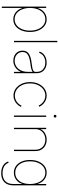

<svg xmlns="http://www.w3.org/2000/svg" viewBox="1100 -1868 982 3223"><g transform="rotate(90 1591.5 -257.0)"><path d="M91.3 204.1V-541H113.8V-401.4H116.2Q129.9 -445.8 157.2 -479Q184.6 -512.2 222.2 -530.5Q259.8 -548.8 304.2 -548.8Q368.2 -548.8 416 -512.2Q463.9 -475.6 490.5 -412.4Q517.1 -349.1 517.1 -269Q517.1 -188.5 490.7 -125Q464.4 -61.5 416.5 -25.1Q368.7 11.2 304.2 11.2Q259.3 11.2 221.9 -7.1Q184.6 -25.4 157.5 -58.8Q130.4 -92.3 116.2 -136.7H113.8V204.1ZM304.2 -11.2Q361.8 -11.2 404.5 -44.9Q447.3 -78.6 470.9 -137Q494.6 -195.3 494.6 -269Q494.6 -343.3 470.9 -401.4Q447.3 -459.5 404.5 -492.9Q361.8 -526.4 304.2 -526.4Q246.1 -526.4 203.4 -492.9Q160.6 -459.5 137.2 -401.4Q113.8 -343.3 113.8 -269Q113.8 -195.3 137.2 -137Q160.6 -78.6 203.1 -44.9Q245.6 -11.2 304.2 -11.2Z M689 -727.5V0H666.5V-727.5Z M999.5 11.2Q954.6 11.2 916.3 -6.8Q877.9 -24.9 854.5 -60.1Q831.1 -95.2 831.1 -145.5Q831.1 -173.8 840.3 -198.2Q849.6 -222.7 872.6 -241.9Q895.5 -261.2 935.8 -275.1Q976.1 -289.1 1038.6 -296.4Q1078.1 -301.3 1111.8 -307.1Q1145.5 -313 1166 -324.7Q1186.5 -336.4 1186.5 -357.4V-386.7Q1186.5 -428.7 1167 -460Q1147.5 -491.2 1112.3 -508.8Q1077.1 -526.4 1030.3 -526.4Q990.2 -526.4 957 -513.7Q923.8 -501 900.9 -477.8Q877.9 -454.6 868.2 -422.4L846.7 -429.7Q857.4 -465.8 883.8 -492.4Q910.2 -519 948 -533.9Q985.8 -548.8 1030.3 -548.8Q1071.3 -548.8 1104.2 -536.6Q1137.2 -524.4 1160.6 -502.4Q1184.1 -480.5 1196.5 -450.9Q1209 -421.4 1209 -386.7V0H1186.5V-109.9H1183.6Q1167.5 -73.2 1139.9 -46.4Q1112.3 -19.5 1076.7 -4.2Q1041 11.2 999.5 11.2ZM999.5 -11.2Q1051.3 -11.2 1093.8 -38.3Q1136.2 -65.4 1161.4 -114.7Q1186.5 -164.1 1186.5 -230V-313Q1175.8 -305.7 1162.1 -299.6Q1148.4 -293.5 1130.9 -289.1Q1113.3 -284.7 1092 -281.2Q1070.8 -277.8 1045.9 -274.9Q973.1 -266.1 931.2 -249Q889.2 -231.9 871.3 -206.3Q853.5 -180.7 853.5 -145.5Q853.5 -104.5 872.8 -74.5Q892.1 -44.4 925.5 -27.8Q959 -11.2 999.5 -11.2Z M1585 7.8Q1520.5 7.8 1469.2 -28.3Q1418 -64.5 1388.2 -127.4Q1358.4 -190.4 1358.4 -270.5Q1358.4 -350.6 1388.2 -413.3Q1418 -476.1 1469.2 -512.5Q1520.5 -548.8 1585 -548.8Q1629.4 -548.8 1663.1 -533.2Q1696.8 -517.6 1720.2 -495.6Q1743.7 -473.6 1756.6 -453.4Q1769.5 -433.1 1772.5 -423.8L1752.4 -414.6Q1749.5 -422.9 1737.8 -441.2Q1726.1 -459.5 1705.1 -479Q1684.1 -498.5 1654.3 -512.5Q1624.5 -526.4 1585 -526.4Q1527.3 -526.4 1481.2 -493.2Q1435.1 -460 1408 -402.3Q1380.9 -344.7 1380.9 -270.5Q1380.9 -195.8 1408 -137.9Q1435.1 -80.1 1481.2 -47.4Q1527.3 -14.6 1585 -14.6Q1624.5 -14.6 1655 -28.3Q1685.5 -42 1706.5 -61.8Q1727.5 -81.5 1739.5 -99.9Q1751.5 -118.2 1754.4 -126.5L1774.4 -117.7Q1771.5 -107.9 1758.3 -87.6Q1745.1 -67.4 1721.4 -45.4Q1697.8 -23.4 1663.6 -7.8Q1629.4 7.8 1585 7.8Z M1919.9 0V-541H1942.4V0ZM1931.2 -667Q1921.4 -667 1914.6 -673.8Q1907.7 -680.7 1907.7 -689.9Q1907.7 -699.7 1914.6 -706.3Q1921.4 -712.9 1931.2 -712.9Q1940.4 -712.9 1947 -706.3Q1953.6 -699.7 1953.6 -689.9Q1953.6 -680.7 1947 -673.8Q1940.4 -667 1931.2 -667Z M2147.9 -361.3V0H2125.5V-541H2147.9V-423.8H2142.1Q2159.7 -486.3 2211.7 -517.6Q2263.7 -548.8 2325.7 -548.8Q2381.8 -548.8 2424.6 -525.1Q2467.3 -501.5 2491.7 -459.5Q2516.1 -417.5 2516.1 -361.3V0H2493.7V-361.3Q2493.7 -435.5 2446.8 -481Q2399.9 -526.4 2325.7 -526.4Q2274.9 -526.4 2234.6 -505.1Q2194.3 -483.9 2171.1 -446.5Q2147.9 -409.2 2147.9 -361.3Z M2886.2 214.4Q2837.9 214.4 2798.3 201.2Q2758.8 188 2731.4 161.9Q2704.1 135.7 2690.9 97.7L2712.4 90.3Q2724.1 124 2748.5 146.5Q2772.9 168.9 2807.9 180.4Q2842.8 191.9 2886.2 191.9Q2973.1 191.9 3021.2 146Q3069.3 100.1 3069.3 9.8V-136.7H3066.4Q3053.2 -92.3 3024.9 -61.3Q2996.6 -30.3 2959.2 -14.4Q2921.9 1.5 2879.9 1.5Q2815.4 1.5 2767.6 -32.7Q2719.7 -66.9 2692.9 -127.9Q2666 -189 2666 -269Q2666 -350.1 2692.6 -413.1Q2719.2 -476.1 2767.3 -512.5Q2815.4 -548.8 2879.9 -548.8Q2924.3 -548.8 2961.7 -530.5Q2999 -512.2 3025.9 -479Q3052.7 -445.8 3066.4 -401.4H3069.3V-541H3091.8V9.8Q3091.8 76.2 3067.1 121.8Q3042.5 167.5 2996.3 190.9Q2950.2 214.4 2886.2 214.4ZM2879.9 -21Q2937 -21 2979.5 -51.3Q3022 -81.5 3045.7 -137.2Q3069.3 -192.9 3069.3 -269Q3069.3 -343.3 3046.1 -401.4Q3022.9 -459.5 2980.5 -492.9Q2938 -526.4 2879.9 -526.4Q2821.8 -526.4 2778.8 -492.9Q2735.8 -459.5 2712.2 -401.4Q2688.5 -343.3 2688.5 -269Q2688.5 -195.3 2712.4 -139.4Q2736.3 -83.5 2779.3 -52.2Q2822.3 -21 2879.9 -21Z"/></g></svg>

Font: Inter 17pt Thin
Style: Regular
Weight: 250
Version: Version 4.001;git-66647c0bb